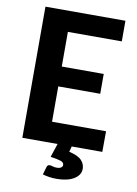

<svg xmlns="http://www.w3.org/2000/svg" viewBox="-90 -707 669 935"><g transform="rotate(10 244.0 -240.0)"><path d="M212.4 108.4Q219.2 108.4 226.8 111.3Q234.4 114.3 247.6 114.3Q262.2 114.3 269.3 108.9Q276.4 103.5 276.4 96.2Q276.4 83.5 260.5 77.9Q244.6 72.3 209.5 67.4L231.9 0H57.6V-648.4H453.1V-546.4H186.5V-375H394V-276.9H186.5V-102.1H453.6L453.1 0H301.8L294.4 27.3Q338.9 37.6 356.2 55.9Q373.5 74.2 373.5 98.1Q373.5 114.3 365 127Q356.4 139.6 341.1 148.9Q325.7 158.2 304 163.1Q282.2 168 255.9 168Q237.3 168 220.5 165.5Q203.6 163.1 187 158.2L198.2 120.1Q201.2 108.4 212.4 108.4Z"/></g></svg>

Font: Carlito
Style: Bold
Weight: 700
Designer: Lukasz Dziedzic
Foundry: tyPoland Lukasz Dziedzic
Version: Version 1.104